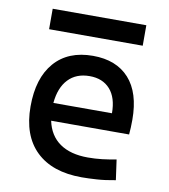

<svg xmlns="http://www.w3.org/2000/svg" viewBox="-80 -770 747 848"><g transform="rotate(10 293.0 -345.5)"><path d="M342.8 9.8Q210.4 9.8 138.4 -59.8Q66.4 -129.4 66.4 -259.8Q66.4 -386.7 127.4 -457Q188.5 -527.3 299.8 -527.3Q404.8 -527.3 462.2 -463.9Q519.5 -400.4 519.5 -279.3Q519.5 -243.7 516.6 -212.9H167Q180.7 -147.9 228.5 -114.5Q276.4 -81.1 354.5 -81.1Q386.7 -81.1 418 -84.7Q449.2 -88.4 481.4 -94.7L494.1 -3.9Q448.2 4.9 410.2 7.3Q372.1 9.8 342.8 9.8ZM300.8 -436.5Q240.7 -436.5 205.1 -398.9Q169.4 -361.3 163.1 -292H425.8Q425.8 -361.8 392.6 -399.2Q359.4 -436.5 300.8 -436.5ZM87.9 -609.4V-701.2H507.8V-609.4Z"/></g></svg>

Font: Caskaydia Cove
Style: Regular
Weight: 400
Monospace: yes
Designer: Aaron Bell
Foundry: Saja Typeworks
Version: Version 4.300; ttfautohint (v1.8.3)